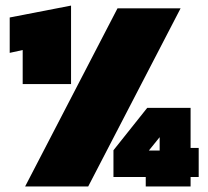

<svg xmlns="http://www.w3.org/2000/svg" viewBox="-20 -674 753 694"><path d="M62 -370.1V-493.2L15.1 -482.9V-610.8L236.8 -653.8V-370.1ZM70.8 0 404.8 -644H632.8L298.8 0ZM506.8 0V-34.2H390.1V-130.9L512.2 -284.2H668.9V-139.2H698.2V-34.2H668.9V0ZM518.1 -129.9H557.1V-178.2Z"/></svg>

Font: Kanit Black
Style: Regular
Weight: 900
Designer: Katatrad Team
Foundry: CadsonDemak
Version: Version 1.000;PS 001.000;hotconv 1.0.88;makeotf.lib2.5.64775